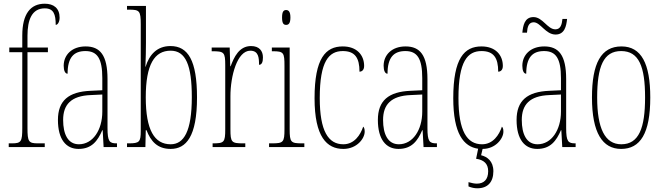

<svg xmlns="http://www.w3.org/2000/svg" viewBox="-20 -792 3570 1034"><path d="M27 0H221V-20H184C134 -20 128 -29 128 -103V-511H238V-536H128V-600C128 -684 151 -747 221 -747C269 -747 280 -715 280 -658C291 -658 301 -674 301 -697C301 -748 269 -772 221 -772C144 -772 100 -717 100 -601V-536H30V-511H100V-103C100 -29 94 -20 44 -20H27Z M403 10C474 10 506 -33 531 -91H533L538 0H610V-20H608C570 -20 559 -29 559 -103V-366C559 -495 519 -542 441 -542C367 -542 323 -496 323 -438C323 -411 331 -395 344 -395C344 -482 377 -517 440 -517C504 -517 531 -477 531 -371V-306L468 -303C349 -298 292 -250 292 -146C292 -41 336 10 403 10ZM405 -15C346 -15 320 -69 320 -146C320 -228 362 -276 469 -280L531 -283V-191C531 -92 480 -15 405 -15Z M899 10C982 10 1041 -56 1041 -267C1041 -466 993 -544 898 -544C826 -544 784 -498 764 -432H763C765 -475 766 -526 766 -561V-760H664V-740H673C731 -740 738 -735 738 -661V-87C738 -28 731 -20 674 -20H664V0H763L765 -91H769C792 -31 828 10 899 10ZM899 -15C812 -15 765 -91 765 -268C765 -445 812 -519 899 -519C980 -519 1013 -441 1013 -269C1013 -84 970 -15 899 -15Z M1125 0H1301V-20H1290C1227 -20 1221 -25 1221 -96V-274C1221 -382 1257 -519 1328 -519C1373 -519 1375 -480 1375 -443C1391 -443 1396 -460 1396 -483C1396 -517 1377 -544 1332 -544C1267 -544 1240 -483 1222 -435H1220L1217 -536H1120V-516H1123C1187 -516 1193 -511 1193 -440V-96C1193 -25 1187 -20 1126 -20H1125Z M1521 -658C1534 -658 1544 -666 1544 -698C1544 -729 1534 -738 1521 -738C1507 -738 1499 -729 1499 -698C1499 -666 1507 -658 1521 -658ZM1429 0H1619V-20H1606C1546 -20 1540 -26 1540 -96V-536H1444V-516H1450C1508 -516 1512 -508 1512 -437V-96C1512 -26 1506 -20 1445 -20H1429Z M1829 10C1902 10 1944 -46 1944 -83C1944 -98 1941 -105 1936 -110C1921 -65 1888 -15 1829 -15C1748 -15 1702 -86 1702 -264C1702 -462 1751 -517 1826 -517C1892 -517 1916 -480 1916 -406C1928 -406 1941 -414 1941 -437C1941 -495 1902 -542 1826 -542C1734 -542 1674 -479 1674 -263C1674 -55 1740 10 1829 10Z M2126 10C2197 10 2229 -33 2254 -91H2256L2261 0H2333V-20H2331C2293 -20 2282 -29 2282 -103V-366C2282 -495 2242 -542 2164 -542C2090 -542 2046 -496 2046 -438C2046 -411 2054 -395 2067 -395C2067 -482 2100 -517 2163 -517C2227 -517 2254 -477 2254 -371V-306L2191 -303C2072 -298 2015 -250 2015 -146C2015 -41 2059 10 2126 10ZM2128 -15C2069 -15 2043 -69 2043 -146C2043 -228 2085 -276 2192 -280L2254 -283V-191C2254 -92 2203 -15 2128 -15Z M2551 222C2606 222 2637 189 2637 130C2637 76 2604 52 2571 44L2579 10C2649 10 2691 -46 2691 -83C2691 -98 2688 -105 2683 -110C2668 -65 2635 -15 2576 -15C2495 -15 2449 -86 2449 -264C2449 -462 2498 -517 2573 -517C2639 -517 2663 -480 2663 -406C2675 -406 2688 -414 2688 -437C2688 -495 2649 -542 2573 -542C2481 -542 2421 -479 2421 -263C2421 -72 2477 -2 2555 9L2544 63C2586 69 2609 90 2609 130C2609 176 2585 197 2548 197C2536 197 2520 194 2503 189V212C2520 219 2535 222 2551 222Z M2972 -606C3021 -606 3030 -652 3034 -690H3009C3006 -660 2999 -634 2971 -634C2928 -634 2903 -700 2853 -700C2804 -700 2797 -653 2793 -616H2818C2820 -647 2827 -672 2854 -672C2891 -672 2918 -606 2972 -606ZM2873 10C2944 10 2976 -33 3001 -91H3003L3008 0H3080V-20H3078C3040 -20 3029 -29 3029 -103V-366C3029 -495 2989 -542 2911 -542C2837 -542 2793 -496 2793 -438C2793 -411 2801 -395 2814 -395C2814 -482 2847 -517 2910 -517C2974 -517 3001 -477 3001 -371V-306L2938 -303C2819 -298 2762 -250 2762 -146C2762 -41 2806 10 2873 10ZM2875 -15C2816 -15 2790 -69 2790 -146C2790 -228 2832 -276 2939 -280L3001 -283V-191C3001 -92 2950 -15 2875 -15Z M3325 10C3428 10 3482 -73 3482 -267C3482 -449 3434 -542 3327 -542C3217 -542 3168 -451 3168 -267C3168 -76 3225 10 3325 10ZM3326 -15C3237 -15 3196 -102 3196 -267C3196 -434 3230 -517 3325 -517C3421 -517 3454 -434 3454 -267C3454 -103 3421 -15 3326 -15Z"/></svg>

Font: Noto Serif ExtraCondensed Thin
Style: Regular
Weight: 100
Width: 2
Designer: Monotype Design Team
Foundry: Monotype Imaging Inc.
Version: Version 2.013